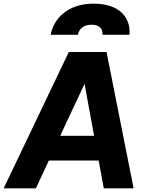

<svg xmlns="http://www.w3.org/2000/svg" viewBox="-47 -1029 799 1049"><path d="M378 -839C386 -874 413 -894 453 -894C494 -894 513 -874 513 -845C513 -843 513 -841 513 -839H660C661 -845 661 -851 661 -857C661 -922 618 -1009 464 -1009C314 -1009 244 -918 230 -839ZM149 0 220 -152H492L520 0H683L535 -745H329L-27 0ZM282 -287 415 -571 467 -287Z"/></svg>

Font: Plus Jakarta Sans ExtraBold
Style: Italic
Weight: 800
Italic angle: -8°
Designer: Gumpita Rahayu
Foundry: Tokotype
Version: Version 2.071;gftools[0.9.30]